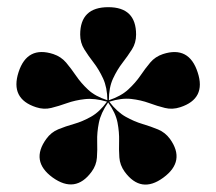

<svg xmlns="http://www.w3.org/2000/svg" viewBox="-20 -784 588 522"><path d="M229 -317Q185 -257 123 -301.5Q62 -346 106 -406.5Q119 -424.5 138.5 -432.5Q158 -440.5 181 -447Q204 -453.5 227.2 -466.5Q250.5 -479.5 271 -507.5Q237.5 -517.5 210.8 -514.5Q184 -511.5 161.8 -503.5Q139.5 -495.5 119.2 -490.5Q99 -485.5 78 -492.5Q7 -515.5 30.5 -588Q54 -660 125 -637Q146 -630 159.8 -613.8Q173.5 -597.5 186.8 -578Q200 -558.5 219.5 -540.2Q239 -522 272 -511.5Q271.5 -546.5 260.2 -570.8Q249 -595 234.5 -613.8Q220 -632.5 209 -650.2Q198 -668 198 -690Q198 -764.5 274.5 -764.5Q350 -764.5 350 -690Q350 -667.5 338.8 -649.8Q327.5 -632 313 -613.2Q298.5 -594.5 287.2 -570.2Q276 -546 276 -511.5Q309 -522.5 328.8 -540.8Q348.5 -559 361.8 -578.5Q375 -598 388.5 -614Q402 -630 423 -637Q494 -660 517.5 -587Q541 -515.5 470 -492.5Q449 -485.5 428.5 -490.5Q408 -495.5 385.5 -503.8Q363 -512 336.8 -515Q310.5 -518 277 -507.5Q298.5 -479.5 321.8 -466.5Q345 -453.5 367.8 -446.8Q390.5 -440 409.8 -432Q429 -424 442 -406.5Q485.5 -346 424 -301Q363.5 -256.5 319 -317Q306 -335 304.5 -356Q303 -377 303.8 -400.8Q304.5 -424.5 299.5 -450.8Q294.5 -477 274 -505.5Q254 -476.5 248.8 -450.2Q243.5 -424 244.2 -400.2Q245 -376.5 243.5 -355.5Q242 -334.5 229 -317Z"/></svg>

Font: Fraunces 144pt S000 Black
Style: Regular
Weight: 900
Version: Version 1.000; ttfautohint (v1.8.3)